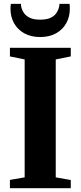

<svg xmlns="http://www.w3.org/2000/svg" viewBox="-20 -996 426 1016"><path d="M110.5 -57.5V-681.5L32.5 -697.5V-743H354.5V-697.5L275 -681.5V-57.5L354.5 -43.5V0H32.5V-44ZM192.5 -800Q143.5 -800 108.2 -819.8Q73 -839.5 54.2 -873.5Q35.5 -907.5 35.5 -949Q35.5 -957.5 36 -963.5Q36.5 -969.5 37.5 -975.5H91Q91 -972.5 91.2 -968Q91.5 -963.5 92.5 -959Q96.5 -942 107 -926.8Q117.5 -911.5 138 -901.8Q158.5 -892 192.5 -892Q226.5 -892 247 -901.5Q267.5 -911 278 -926.5Q288.5 -942 292.5 -959Q294 -963.5 294.2 -968Q294.5 -972.5 294.5 -975.5H348Q349 -969.5 349.2 -963.5Q349.5 -957.5 349.5 -949Q349.5 -908 331 -874Q312.5 -840 277.2 -820Q242 -800 192.5 -800Z"/></svg>

Font: Merriweather 72pt ExtraBold
Style: Regular
Weight: 800
Version: Version 2.100